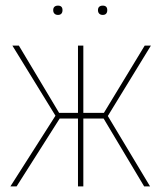

<svg xmlns="http://www.w3.org/2000/svg" viewBox="-20 -662 575 682"><path d="M186 -642Q178 -642 173.5 -638Q169 -634 169 -626Q169 -618 173.5 -613.5Q178 -609 186 -609Q194 -609 198 -613.5Q202 -618 202 -626Q202 -634 198 -638Q194 -642 186 -642ZM345 -642Q337 -642 332.5 -638Q328 -634 328 -626Q328 -618 332.5 -613.5Q337 -609 345 -609Q353 -609 357 -613.5Q361 -618 361 -626Q361 -634 357 -638Q353 -642 345 -642ZM516 -500H494L349 -261H276V-500H257V-261H190L47 -500H24L177 -251L17 0H39L192 -241H257V0H276V-241H348L492 0H513L363 -250Z"/></svg>

Font: Advent Pro Thin
Style: Regular
Weight: 250
Version: Version 3.000